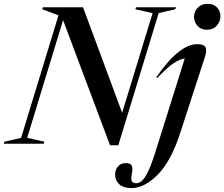

<svg xmlns="http://www.w3.org/2000/svg" viewBox="-60 -753 1175 1006"><path d="M771.5 -684.5 560 8H516.5L270.5 -647.5L82.5 -31L172.5 -10.5L169.5 0H-40L-37 -10.5L50.5 -30.5L246.5 -673L161.5 -704.5L164.5 -715H375L580 -162L739.5 -684L649.5 -704.5L652.5 -715H862L858.5 -704.5ZM956.5 -665Q956.5 -692.5 976 -712.8Q995.5 -733 1028.5 -733Q1059.5 -733 1077.2 -714Q1095 -695 1095 -668.5Q1095 -641 1076 -619Q1057 -597 1024 -597Q992.5 -597 974.5 -617.8Q956.5 -638.5 956.5 -665ZM884 -55.5Q836 92 766.5 162.2Q697 232.5 628.5 232.5Q586 232.5 564.5 212Q543 191.5 543 162.5Q543 138 557.8 119.8Q572.5 101.5 599 101.5Q623 101.5 630 114.5Q637 127.5 631 157.5Q625 187 631 197Q637 207 653.5 207Q669 207 684 194Q699 181 716.5 144.5Q734 108 756 37.5L908 -446.5Q884 -444 850 -421.8Q816 -399.5 764 -344.5L758.5 -348Q823.5 -440.5 875.8 -481Q928 -521.5 973 -521.5Q1009 -521.5 1016.8 -505.2Q1024.5 -489 1014.5 -457Z"/></svg>

Font: Newsreader 72pt Medium
Style: Italic
Weight: 500
Italic angle: -17°
Designer: Hugues Gentile
Foundry: Production Type
Version: Version 1.003; ttfautohint (v1.8.3)